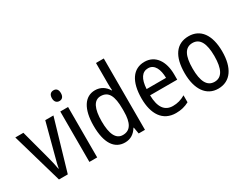

<svg xmlns="http://www.w3.org/2000/svg" viewBox="-79 -1260 2257 1771"><g transform="rotate(-30 1049.5 -375.0)"><path d="M158 0H252L409 -537H322L234 -204C222 -160 210 -115 207 -89H203C197 -129 185 -177 174 -219L89 -537H3Z M525 -738C495 -738 476 -719 476 -681C476 -644 495 -624 525 -624C554 -624 572 -644 572 -681C572 -719 555 -738 525 -738ZM565 -537H482V0H565Z M858 10C919 10 961 -20 991 -69H995L1007 0H1074V-760H991V-543C991 -523 992 -494 994 -468H990C961 -517 915 -547 856 -547C747 -547 682 -448 682 -268C682 -86 746 10 858 10ZM875 -60C802 -60 767 -132 767 -267C767 -399 801 -474 874 -474C958 -474 991 -408 991 -272V-246C991 -122 955 -60 875 -60Z M1382 -546C1260 -546 1191 -445 1191 -265C1191 -102 1259 10 1401 10C1455 10 1498 -1 1541 -24V-98C1497 -72 1456 -61 1409 -61C1321 -61 1276 -125 1274 -252H1563V-308C1563 -444 1500 -546 1382 -546ZM1382 -478C1451 -478 1481 -407 1482 -318H1275C1281 -425 1318 -478 1382 -478Z M2053 -269C2053 -450 1977 -547 1853 -547C1720 -547 1652 -446 1652 -269C1652 -98 1725 10 1851 10C1984 10 2053 -99 2053 -269ZM1737 -269C1737 -404 1772 -475 1853 -475C1932 -475 1969 -404 1969 -269C1969 -134 1932 -62 1853 -62C1773 -62 1737 -135 1737 -269Z"/></g></svg>

Font: Noto Sans Gujarati UI Condensed
Style: Regular
Weight: 400
Width: 3
Designer: Jelle Bosma - Monotype Design Team, Universal Thirst
Foundry: Monotype Imaging Inc.
Version: Version 2.106